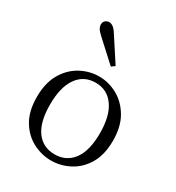

<svg xmlns="http://www.w3.org/2000/svg" viewBox="-196 -939 986 1073"><g transform="rotate(30 297.0 -402.5)"><path d="M346 -624 324 -608Q290 -639 257 -669.5Q224 -700 193 -728Q172 -747 165 -760Q158 -773 158 -783Q158 -801 169 -810Q180 -819 193 -819Q206 -819 219 -809.5Q232 -800 247 -776ZM297 -26Q372 -26 415 -84Q458 -142 458 -255Q458 -367 415 -427.5Q372 -488 297 -488Q221 -488 178.5 -427.5Q136 -367 136 -255Q136 -142 178.5 -84Q221 -26 297 -26ZM297 14Q235 14 178.5 -15.5Q122 -45 86.5 -104.5Q51 -164 51 -255Q51 -346 86.5 -406.5Q122 -467 178.5 -497.5Q235 -528 297 -528Q358 -528 414 -497.5Q470 -467 506 -406.5Q542 -346 542 -255Q542 -164 506.5 -104.5Q471 -45 414.5 -15.5Q358 14 297 14Z"/></g></svg>

Font: Shippori Mincho TTF
Style: Regular
Weight: 400
Version: Version 2.100